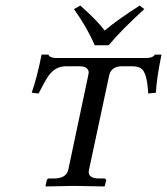

<svg xmlns="http://www.w3.org/2000/svg" viewBox="-20 -671 602 692"><path d="M458 -432.1H417Q379.4 -430.7 373 -397L300.8 -59.1Q299.8 -55.2 299.8 -48.8Q301.8 -28.3 335.9 -27.8H356.9Q361.3 -26.4 362.8 -22L357.9 -1L356 1Q355 1 246.1 -1Q246.1 -1 146 1L144 -1L148.9 -22Q150.4 -26.9 155.8 -27.8H176.8Q219.2 -28.8 226.1 -59.1L297.9 -398.9Q299.8 -407.2 299.8 -410.2Q297.9 -431.6 268.1 -432.1H216.8Q178.2 -432.1 153.3 -395.5Q140.6 -376.5 119.1 -334L94.2 -336.9Q112.8 -388.7 129.9 -474.1H154.8Q158.7 -462.9 180.2 -461.9H507.8Q531.2 -462.4 538.1 -474.1H562Q543.9 -385.7 542 -336.9L514.2 -334Q510.3 -408.2 489.7 -423.3Q477.5 -432.1 458 -432.1ZM321.3 -507.8Q295.4 -569.8 246.6 -638.2L269.5 -650.9Q329.6 -597.7 357.4 -561Q403.8 -600.1 483.4 -650.9L500 -638.2Q417.5 -563 371.6 -507.8Z"/></svg>

Font: Linux Libertine Capitals O
Style: Bold Italic Samll Caps
Weight: 400
Italic angle: -12°
Designer: Philipp H. Poll
Foundry: Philipp H. Poll
Version: Version 5.0.4